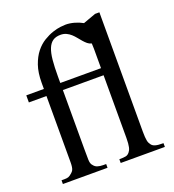

<svg xmlns="http://www.w3.org/2000/svg" viewBox="-128 -795 814 896"><g transform="rotate(-20 279.5 -347.5)"><path d="M318.8 0V-18.6Q340.8 -18.6 351.6 -21Q362.3 -23.4 370.1 -33.7Q373 -37.1 375.7 -42.5Q378.4 -47.9 380.1 -55.7Q381.8 -63.5 382.8 -74.5Q383.8 -85.4 383.8 -101.1V-412.1H181.6V-118.7Q181.6 -87.4 182.1 -66.4Q182.6 -45.4 190.9 -37.6Q198.7 -26.4 210.9 -22.5Q223.1 -18.6 238.8 -18.6H253.4V0H31.7V-18.6H46.9Q58.6 -18.6 66.2 -21.2Q73.7 -23.9 84.5 -33.7Q90.8 -39.1 94 -44.9Q97.2 -50.8 98.6 -60.1Q100.1 -69.3 100.1 -83V-412.1H12.7V-447.3H100.1V-477.5Q100.1 -527.8 112.5 -563.7Q125 -599.6 144.3 -623.8Q163.6 -647.9 187 -662.1Q210.4 -676.3 232.4 -683.6Q254.4 -690.9 272 -692.9Q289.6 -694.8 297.4 -694.8Q317.9 -694.8 340.1 -688.7Q362.3 -682.6 381.3 -671.9L444.3 -694.8H465.8V-101.1Q465.8 -86.4 466.6 -75.9Q467.3 -65.4 468.8 -57.9Q470.2 -50.3 472.7 -45.2Q475.1 -40 478.5 -35.6Q481.4 -31.2 485.8 -28.1Q490.2 -24.9 497.1 -22.7Q503.9 -20.5 513.7 -19.5Q523.4 -18.6 538.1 -18.6V0ZM383.8 -447.3V-543.5Q383.8 -559.1 382.8 -570.3Q371.6 -572.8 362.8 -580.1Q354 -587.4 345.5 -597.2Q336.9 -606.9 328.4 -617.7Q319.8 -628.4 309.8 -637.5Q299.8 -646.5 287.4 -652.3Q274.9 -658.2 258.8 -658.2Q235.4 -658.2 220.5 -647.9Q205.6 -637.7 196.8 -616Q188 -594.2 184.8 -560.5Q181.6 -526.9 181.6 -479.5V-447.3Z"/></g></svg>

Font: Doulos SIL Compact
Style: Regular
Weight: 400
Designer: Walt Agee, Victor Gaultney, Peter Martin, Debbi Hosken
Foundry: SIL International
Version: Version 4.110; 2011; Maintenance release ; LnSpcTght